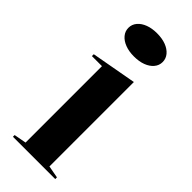

<svg xmlns="http://www.w3.org/2000/svg" viewBox="-238 -761 796 796"><g transform="rotate(45 160.0 -363.0)"><path d="M155 -590Q126 -590 103.5 -598.5Q81 -607 68 -622.5Q55 -638 55 -658Q55 -678 68 -693.5Q81 -709 103.5 -717.5Q126 -726 155 -726Q185 -726 207.5 -717.5Q230 -709 243 -693.5Q256 -678 256 -658Q256 -638 243 -622.5Q230 -607 207.5 -598.5Q185 -590 155 -590ZM36 0V-10L90 -20V-468H31V-479L230 -515V-20L284 -10V0Z"/></g></svg>

Font: Kalnia Thin Medium
Style: Regular
Weight: 500
Version: Version 1.105